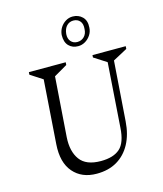

<svg xmlns="http://www.w3.org/2000/svg" viewBox="-124 -931 875 1032"><g transform="rotate(-15 313.5 -415.0)"><path d="M286 10Q203 10 156 -44.5Q109 -99 116 -199L141 -554L73 -598L74 -612H279L278 -597L204 -554L180 -221Q175 -143 209 -96.5Q243 -50 325 -50Q395 -50 431 -82Q467 -114 472 -197L497 -554L427 -599L428 -612H613L612 -597L532 -554L508 -222Q503 -150 475 -98Q447 -46 399.5 -18Q352 10 286 10ZM367 -678Q335 -678 315 -698.5Q295 -719 296 -759Q298 -782 309.5 -800Q321 -818 339 -829Q357 -840 378 -840Q410 -840 431.5 -819Q453 -798 450 -759Q449 -737 437 -718.5Q425 -700 406.5 -689Q388 -678 367 -678ZM368 -701Q391 -701 406.5 -716.5Q422 -732 423 -758Q426 -787 412.5 -802.5Q399 -818 376 -818Q354 -818 339 -802.5Q324 -787 321 -758Q319 -732 332.5 -716.5Q346 -701 368 -701Z"/></g></svg>

Font: Ancizar Serif Light
Style: Italic
Weight: 300
Italic angle: -4°
Designer: Cesar Puertas, Viviana Monsalve, Julian Moncada, Julian Prieto, Jose Castro, Felipe Aragon, Mariel Hernandez, Sara Alarc
Version: Version 8.100